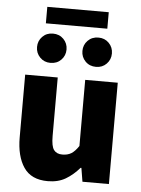

<svg xmlns="http://www.w3.org/2000/svg" viewBox="-58 -883 688 940"><g transform="rotate(5 286.5 -413.0)"><path d="M212 12Q131 12 94 -42.5Q57 -97 57 -190V-498H217V-210Q217 -160 230.5 -142Q244 -124 272 -124Q298 -124 316 -135Q334 -146 352 -173V-498H512V0H382L371 -67H367Q336 -31 299.5 -9.5Q263 12 212 12ZM175 -566Q144 -566 123.5 -587Q103 -608 103 -638Q103 -668 123.5 -689Q144 -710 175 -710Q207 -710 227.5 -689Q248 -668 248 -638Q248 -608 227.5 -587Q207 -566 175 -566ZM399 -566Q367 -566 346.5 -587Q326 -608 326 -638Q326 -668 346.5 -689Q367 -710 399 -710Q430 -710 450.5 -689Q471 -668 471 -638Q471 -608 450.5 -587Q430 -566 399 -566ZM136 -757V-838H438V-757Z"/></g></svg>

Font: Source Sans 3 ExtraLight ExtraBold
Style: Regular
Weight: 800
Version: Version 3.052;hotconv 1.1.0;makeotfexe 2.6.0